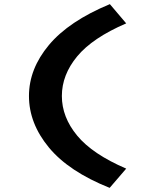

<svg xmlns="http://www.w3.org/2000/svg" viewBox="-20 -722 737 928"><path d="M510 186Q312 107 216 -9.5Q120 -126 120 -258Q120 -389 216.5 -504.5Q313 -620 511 -702L590 -609Q427 -539 353 -449.5Q279 -360 279 -258Q279 -156 353 -66.5Q427 23 590 93Z"/></svg>

Font: Lexend Zetta SemiBold
Style: Regular
Weight: 600
Designer: Bonnie Shaver-Troup, Thomas Jockin
Foundry: Lexend
Version: Version 1.007